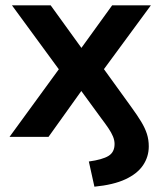

<svg xmlns="http://www.w3.org/2000/svg" viewBox="-20 -516 614 724"><path d="M336 188 315 93Q366 86 389 72Q412 58 412 27Q412 13 406 -1.5Q400 -16 388.5 -33Q377 -50 361 -71L277 -186H296L163 0H16L226 -288L228 -219L25 -496H171L296 -323H278L403 -496H549L346 -220L349 -287L474 -114Q498 -81 512.5 -57Q527 -33 534 -11Q541 11 541 36Q541 75 519.5 107Q498 139 453 160Q408 181 336 188Z"/></svg>

Font: Nunito Sans 9pt
Style: Bold
Weight: 700
Version: Version 3.101;gftools[0.9.27]